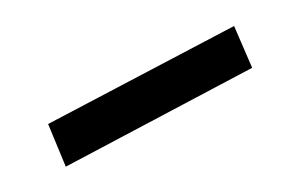

<svg xmlns="http://www.w3.org/2000/svg" viewBox="-33 -374 442 283"><g transform="rotate(-20 188.0 -232.0)"><path d="M33 -245 340 -287 344 -220 36 -177Z"/></g></svg>

Font: Ysabeau Medium
Style: Regular
Weight: 500
Designer: Christian Thalmann (Catharsis Fonts)
Version: Version 0.003